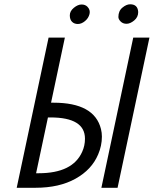

<svg xmlns="http://www.w3.org/2000/svg" viewBox="-20 -889 728 909"><path d="M460 0 610.8 -710.9H687.5L536.6 0ZM207 -333 150.9 -68.8H162.6Q324.2 -68.8 369.1 -170.4Q382.3 -199.2 382.3 -232.4Q382.3 -333 218.8 -333ZM59.1 0 210 -710.9H287.1L221.7 -402.8H233.4Q426.8 -402.8 458 -278.3Q462.4 -260.7 462.4 -242.2Q462.4 -199.2 444.8 -158.2Q414.6 -85.9 337.6 -43Q260.7 0 147.9 0ZM393.6 -857.4Q408.7 -842.3 403.8 -822.5Q398.9 -802.7 382.3 -789.1Q365.7 -775.4 348.6 -775.4Q331.5 -775.4 321 -785.9Q310.5 -796.4 310.5 -816.4Q310.5 -836.4 329.6 -852.1Q348.6 -867.7 366 -867.7Q383.3 -867.7 393.6 -857.4ZM540.5 -808.6Q540.5 -837.4 559.6 -853Q578.6 -868.7 596.2 -868.7Q632.3 -868.7 634.3 -832Q634.3 -807.6 615.2 -792Q596.2 -776.4 579.1 -776.4Q562 -776.4 551.3 -787.1Q540.5 -797.9 540.5 -808.6Z"/></svg>

Font: Tuffy
Style: Italic
Weight: 400
Italic angle: -12°
Designer: Thatcher Ulrich, Karoly Barta and Michael Everson
Version: Version 001.271